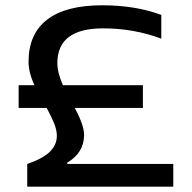

<svg xmlns="http://www.w3.org/2000/svg" viewBox="-20 -699 719 719"><path d="M515.1 -379.9V-294.9H259.8Q294.9 -230 294.9 -193.8Q294.9 -127.4 231.9 -89.8V-85H628.9V0H82V-85Q141.6 -105.5 167.2 -131.3Q192.9 -157.2 192.9 -189.9Q192.9 -211.9 183.1 -236.1Q173.3 -260.3 154.8 -294.9H49.8V-379.9H108.9Q86.9 -427.7 86.9 -467.8Q86.9 -571.8 156.5 -625.5Q226.1 -679.2 362.8 -679.2Q487.3 -679.2 584 -643.1V-554.2Q481.4 -592.8 366.2 -592.8Q194.8 -592.8 194.8 -462.9Q194.8 -426.3 215.8 -379.9Z"/></svg>

Font: LT Wave
Style: Regular
Weight: 400
Designer: Daniel Lyons
Version: Version 2.5 (Glyphs App)